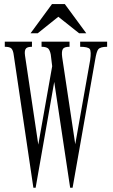

<svg xmlns="http://www.w3.org/2000/svg" viewBox="-20 -877 540 918"><path d="M2.9 -677.7V-653.3Q24.4 -653.3 33.2 -646.5Q43 -637.7 45.9 -612.3L139.6 20.5H150.4L239.3 -485.4L315.4 20.5H327.1L434.6 -588.9Q441.4 -631.8 450.2 -641.6Q460 -653.3 492.2 -653.3V-677.7H363.3V-653.3Q400.4 -653.3 409.2 -642.6Q417 -630.9 411.1 -589.8L339.8 -187.5L277.3 -603.5Q273.4 -632.8 281.2 -643.6Q288.1 -653.3 312.5 -653.3V-677.7H178.7V-653.3Q200.2 -653.3 210 -645.5Q218.8 -636.7 222.7 -616.2L229.5 -560.5L163.1 -185.5L99.6 -611.3Q95.7 -637.7 105.5 -646.5Q113.3 -653.3 132.8 -653.3V-677.7ZM392.6 -717.8 290 -857.4H228.5L126 -717.8H160.2L258.8 -796.9L358.4 -717.8Z"/></svg>

Font: BatangChe
Style: Regular
Weight: 400
Monospace: yes
Version: Version 2.21